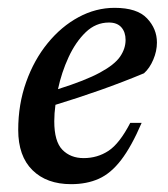

<svg xmlns="http://www.w3.org/2000/svg" viewBox="-20 -459 429 490"><path d="M341.5 -145.5Q315.5 -85 289.2 -50.8Q263 -16.5 232.2 -2.8Q201.5 11 161.5 11Q99 11 62.8 -24.8Q26.5 -60.5 26.5 -127.5Q26.5 -193 46.8 -249.8Q67 -306.5 101.8 -349Q136.5 -391.5 180.5 -415.2Q224.5 -439 272.5 -439Q330 -439 355.2 -412.2Q380.5 -385.5 380.5 -350.5Q380.5 -328.5 371.2 -306.8Q362 -285 347.5 -272Q293.5 -249.5 236.2 -229.2Q179 -209 121.5 -191.5Q118.5 -169.5 118.5 -149.5Q118.5 -98 139.2 -76.8Q160 -55.5 193.5 -55.5Q228.5 -55.5 256.8 -74Q285 -92.5 312.5 -145.5ZM258 -401.5Q224.5 -401.5 198.8 -376.8Q173 -352 155 -313Q137 -274 128 -231.5Q198 -253.5 235.2 -273.8Q272.5 -294 286.5 -314.5Q300.5 -335 300.5 -357Q300.5 -377 289.8 -389.2Q279 -401.5 258 -401.5Z"/></svg>

Font: Newsreader Text Medium
Style: Italic
Weight: 500
Italic angle: -17°
Designer: Hugues Gentile
Foundry: Production Type
Version: Version 1.001